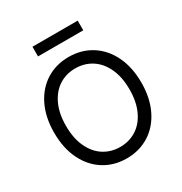

<svg xmlns="http://www.w3.org/2000/svg" viewBox="-202 -1033 1131 1192"><g transform="rotate(-30 363.5 -437.0)"><path d="M363.3 9.8Q272.5 9.8 201.7 -34.7Q130.9 -79.1 90.8 -161.4Q50.8 -243.7 50.8 -353.5Q50.8 -463.4 90.8 -545.7Q130.9 -627.9 201.7 -672.4Q272.5 -716.8 363.3 -716.8Q453.6 -716.8 524.7 -672.4Q595.7 -627.9 635.7 -545.7Q675.8 -463.4 675.8 -353.5Q675.8 -243.7 635.7 -161.4Q595.7 -79.1 524.7 -34.7Q453.6 9.8 363.3 9.8ZM363.3 -634.8Q298.3 -634.8 246.8 -602.1Q195.3 -569.3 165.5 -505.9Q135.7 -442.4 135.7 -353.5Q135.7 -264.6 165.5 -201.2Q195.3 -137.7 246.8 -105Q298.3 -72.3 363.3 -72.3Q428.2 -72.3 479.7 -105Q531.2 -137.7 561 -201.2Q590.8 -264.6 590.8 -353.5Q590.8 -442.4 561 -505.9Q531.2 -569.3 479.7 -602.1Q428.2 -634.8 363.3 -634.8ZM525.4 -814.5H201.2V-883.8H525.4Z"/></g></svg>

Font: Pretendard Std
Style: Regular
Weight: 400
Designer: Base glyphs from Inter by Rasmus Andersson; Hangeul glyphs from Noto Sans CJK(Source Han Sans) by Jang Soo-young and Kan
Foundry: Kil Hyung-jin
Version: Version 1.309